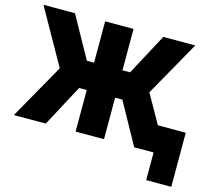

<svg xmlns="http://www.w3.org/2000/svg" viewBox="-113 -790 1226 1094"><g transform="rotate(15 500.0 -243.0)"><path d="M376.5 -650.5H544V-406.5H589L719.5 -650.5H908L724.5 -325L820 -156H984.5V163H836.5V0H722L586.5 -245H544V0H376.5V-245H331.5L200.5 0H12.5L196 -325L12.5 -650.5H198.5L334 -406.5H376.5Z"/></g></svg>

Font: Overused Grotesk ExtraBold
Style: Regular
Weight: 800
Version: Version 0.004